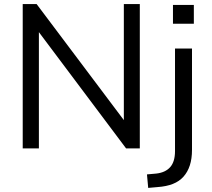

<svg xmlns="http://www.w3.org/2000/svg" viewBox="-20 -725 1034 938"><path d="M91 0V-705H159L604 -113H585V-705H663V0H596L152 -592H170V0ZM825 -609V-701H927V-609ZM704 193 698 127 743 123Q788 118 811.5 91.5Q835 65 835 13V-488H918V7Q918 50 907.5 82.5Q897 115 876.5 138Q856 161 824.5 173.5Q793 186 749 189Z"/></svg>

Font: Nunito Sans 11pt
Style: Regular
Weight: 400
Version: Version 3.101;gftools[0.9.27]